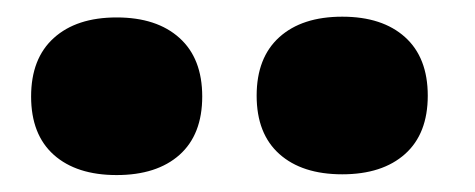

<svg xmlns="http://www.w3.org/2000/svg" viewBox="-20 -785 566 229"><path d="M313.2 -601.3Q340.3 -577.1 388.2 -577.1Q436 -577.1 463.1 -601.3Q490.2 -625.5 490.2 -670.9Q490.2 -716.3 463.1 -740.7Q436 -765.1 388.2 -765.1Q340.3 -765.1 313.2 -740.7Q286.1 -716.3 286.1 -670.9Q286.1 -625.5 313.2 -601.3ZM44.2 -739.7Q17.1 -715.3 17.1 -669.9Q17.1 -624.5 44.2 -600.3Q71.3 -576.2 119.1 -576.2Q167 -576.2 194.1 -600.3Q221.2 -624.5 221.2 -669.9Q221.2 -715.3 194.1 -739.7Q167 -764.2 119.1 -764.2Q71.3 -764.2 44.2 -739.7Z"/></svg>

Font: Messapia Bold
Style: Regular
Weight: 400
Designer: Luca Marsano
Foundry: Collletttivo
Version: Version 1.000;FEAKit 1.0